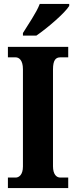

<svg xmlns="http://www.w3.org/2000/svg" viewBox="-20 -951 384 971"><path d="M96 -784V-771H164C221 -810 309 -886 330 -921V-931H181C164 -886 122 -827 96 -784ZM20 0H325V-53H285C265 -53 248 -70 248 -110V-600C248 -647 262 -661 285 -661H325V-714H20V-661H59C76 -661 96 -647 96 -601V-109C96 -67 76 -53 59 -53H20Z"/></svg>

Font: Noto Serif Tamil ExtraCondensed ExtraBold
Style: Regular
Weight: 800
Width: 2
Designer: Indian Type Foundry, Tom Grace, and the Monotype Design Team
Foundry: Monotype Imaging Inc.
Version: Version 2.004